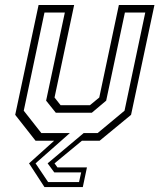

<svg xmlns="http://www.w3.org/2000/svg" viewBox="-20 -560 634 764"><path d="M157 184.5 95.5 90 195.5 0H121.5L40.5 -103L133.5 -540H275L197 -172L221 -141.5H338L375 -172L453 -540H594.5L501.5 -103L376.5 0H306L197 90L208.5 106H326L309.5 184.5ZM171.5 164.5H294.5L303 126H196L169.5 90L313 -30.5H368.5L475.5 -119.5L558 -510H477L402.5 -159.5L345.5 -111.5H202L163.5 -159.5L238 -510H157L74.5 -119.5L144.5 -30.5H258L121.5 90Z"/></svg>

Font: Tourney Thin Light
Style: Italic
Weight: 300
Italic angle: -12°
Version: Version 1.015